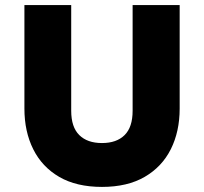

<svg xmlns="http://www.w3.org/2000/svg" viewBox="-20 -720 802 755"><path d="M381 15Q281 15 213.2 -24.2Q145.5 -63.5 110.8 -133Q76 -202.5 76 -293V-700H260V-284.5Q260 -220 291.8 -188.8Q323.5 -157.5 381 -157.5Q438.5 -157.5 470 -188.8Q501.5 -220 501.5 -284.5V-700H686.5V-293Q686.5 -203 651.8 -133.5Q617 -64 549 -24.5Q481 15 381 15Z"/></svg>

Font: Geologica Roman ExtraBold
Style: Regular
Weight: 800
Designer: Sindre Bremnes, Frode Helland
Foundry: Monokrom Skriftforlag AS
Version: Version 1.010;gftools[0.9.28]